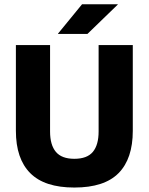

<svg xmlns="http://www.w3.org/2000/svg" viewBox="-20 -846 683 882"><path d="M321.5 15.5Q184.5 15.5 118.8 -50.8Q53 -117 53 -245V-639H210V-242Q210 -180 236.8 -148.2Q263.5 -116.5 321.5 -116.5Q380 -116.5 406.5 -148.2Q433 -180 433 -242V-639H590V-245Q590 -117 524.8 -50.8Q459.5 15.5 321.5 15.5ZM357 -826.5H521V-825L381.5 -690H246.5V-691.5Z"/></svg>

Font: Anek Tamil
Style: Bold
Weight: 700
Designer: Aadarsh Rajan (Tamil), Yesha Goshar (Latin)
Foundry: Ek Type
Version: Version 1.003